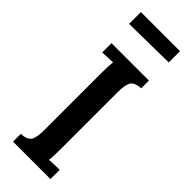

<svg xmlns="http://www.w3.org/2000/svg" viewBox="-298 -940 965 965"><g transform="rotate(45 185.0 -457.5)"><path d="M318 -645Q277 -643 262.5 -623.5Q248 -604 248 -546V-149Q248 -122 247 -98.5Q246 -75 244 -63Q261 -64 283 -65Q305 -66 318 -66V0H52V-55Q93 -57 107.5 -76.5Q122 -96 122 -154V-553Q122 -578 123 -601Q124 -624 126 -637Q109 -637 87 -636Q65 -635 52 -634V-700H318ZM46 -831V-915H324V-835Z"/></g></svg>

Font: Lora SemiBold
Style: Regular
Weight: 600
Designer: Olga Karpushina, Alexei Vanyashin (Cyrillic)
Foundry: Cyreal
Version: Version 3.011; ttfautohint (v1.8.4.7-5d5b)